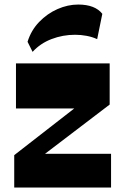

<svg xmlns="http://www.w3.org/2000/svg" viewBox="-20 -837 544 857"><path d="M43.5 0V-144.5L339 -374.3V-353H51.3V-554H469.5V-370.3L142.2 -121V-150.5H475.7V0ZM125.5 -605.5 103 -650.5Q119 -702 155 -739.2Q191 -776.5 236.9 -796.6Q282.7 -816.7 329 -816.7Q404.2 -816.7 436.7 -775.3L413.7 -662.3Q391.7 -672.3 366.6 -677Q341.5 -681.8 315.3 -681.8Q260.2 -681.8 210.1 -662.6Q160 -643.5 125.5 -605.5Z"/></svg>

Font: Savate ExtraLight
Style: Regular
Weight: 200
Designer: Max Esnée
Foundry: Plomb Type
Version: Version 2.000